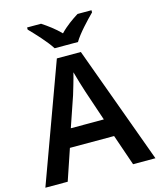

<svg xmlns="http://www.w3.org/2000/svg" viewBox="-134 -1033 940 1129"><g transform="rotate(-15 335.5 -469.0)"><path d="M265 -778H407C433 -823 495 -888 532 -925V-938H447C412 -916 369 -886 335 -850C300 -886 260 -915 225 -938H140V-925C177 -887 237 -823 265 -778ZM534 0H670L408 -717H262L0 0H136L200 -189H469ZM374 -483 436 -299H235L298 -483C305 -506 325 -572 335 -613C344 -578 365 -510 374 -483Z"/></g></svg>

Font: Noto Sans Bengali SemiBold
Style: Regular
Weight: 600
Designer: Jelle Bosma - Monotype Design Team
Foundry: Monotype Imaging Inc.
Version: Version 2.003